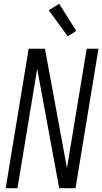

<svg xmlns="http://www.w3.org/2000/svg" viewBox="-20 -992 540 1012"><path d="M10 0 131 -735H217L333 -106L437 -735H499L378 0H292L176 -629L72 0ZM337 -801 237 -938 292 -972 382 -829Z"/></svg>

Font: Iosevka Curly Light
Style: Italic
Weight: 300
Italic angle: -9°
Monospace: yes
Designer: Belleve Invis
Foundry: Belleve Invis
Version: Version 22.1.2; ttfautohint (v1.8.4)